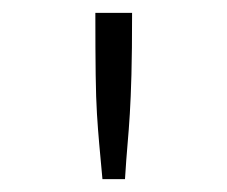

<svg xmlns="http://www.w3.org/2000/svg" viewBox="-20 -685 353 298"><path d="M128 -665H185Q185 -605 184 -569Q183 -533 181.5 -508.5Q180 -484 178 -461.5Q176 -439 174 -407H139Q136 -439 134 -461.5Q132 -484 130.5 -508Q129 -532 128.5 -568.5Q128 -605 128 -665Z"/></svg>

Font: Inconsolata ExtraCondensed Thin
Style: Regular
Weight: 100
Width: 2
Monospace: yes
Designer: Raph Levien, Cyreal, Brenton Simpson
Foundry: Raph Levien, Cyreal, Google
Version: Version 3.100; ttfautohint (v1.8.4.7-5d5b)